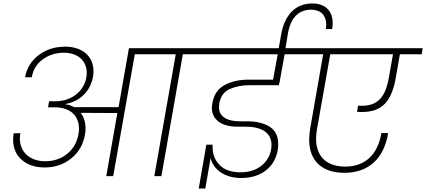

<svg xmlns="http://www.w3.org/2000/svg" viewBox="-20 -1019 2466 1111"><path d="M106 -94C139 -65 183 -50 238 -50C299 -50 350 -68 393 -103C436 -138 462 -184 472 -241C474 -253 475 -264 475 -275C475 -311 466 -341 447 -366L659 -365L595 0H635L760 -705H997L873 0H914L1038 -705H1189L1195 -740H726L666 -399H409C394 -408 377 -413 358 -416V-417C447 -433 503 -494 518 -574C520 -585 521 -596 521 -606C521 -694 456 -749 357 -749C298 -749 248 -733 205 -701C162 -669 135 -626 125 -572H164C171 -615 192 -650 228 -676C263 -701 304 -714 350 -714C427 -714 482 -670 482 -597C482 -588 481 -578 479 -568C467 -500 403 -433 300 -433H264L258 -398H294C393 -398 437 -345 437 -274C437 -263 436 -253 434 -243C426 -196 405 -159 370 -130C335 -101 292 -86 242 -86C154 -86 95 -138 95 -217C95 -227 96 -237 98 -248H59C57 -235 56 -223 56 -211C56 -162 73 -123 106 -94Z M1119 -705H1587L1560 -558H1415C1364 -558 1319 -548 1280 -527C1241 -506 1217 -471 1209 -422C1207 -413 1206 -404 1206 -395C1206 -323 1267 -286 1352 -286H1400C1487 -286 1551 -256 1551 -180C1551 -99 1487 -22 1374 -22C1318 -22 1277 -36 1250 -65C1223 -93 1210 -128 1210 -170C1210 -174 1210 -178 1210 -182H1174L1130 72H1168L1199 -106C1205 -63 1255 11 1376 11C1496 11 1570 -56 1587 -149C1589 -162 1590 -174 1590 -185C1590 -231 1573 -265 1540 -286C1506 -307 1463 -317 1412 -317H1367C1296 -317 1247 -343 1247 -399C1247 -404 1248 -411 1249 -420C1256 -460 1275 -488 1308 -503C1341 -518 1379 -526 1422 -526H1594L1596 -539H1597L1627 -705H1791L1796 -740H1632L1645 -819C1660 -914 1706 -963 1781 -963C1836 -963 1868 -929 1868 -876C1868 -871 1867 -863 1866 -851H1902C1904 -863 1905 -875 1905 -886C1905 -955 1863 -999 1787 -999C1690 -999 1627 -933 1607 -820L1593 -740H1124Z M1705 -705H1850L1775 -276C1771 -253 1769 -232 1769 -211C1769 -91 1840 -19 1973 -19C2113 -19 2202 -102 2226 -249H2187C2166 -125 2093 -55 1978 -55C1869 -55 1809 -115 1809 -216C1809 -235 1811 -255 1815 -276L1891 -705H2254L2230 -569C2210 -456 2165 -407 2074 -407C2065 -407 2057 -407 2052 -408L2046 -372C2053 -371 2063 -371 2076 -371C2189 -371 2246 -431 2270 -568L2294 -705H2420L2426 -740H1711Z"/></svg>

Font: Momo Neue ExtLt
Style: Italic
Weight: 200
Italic angle: -10°
Designer: Ninad Kale (Devanagari), Jonny Pinhorn (Latin)
Foundry: Indian Type Foundry
Version: 4.004